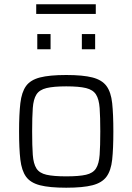

<svg xmlns="http://www.w3.org/2000/svg" viewBox="-20 -868 618 896"><path d="M289 8Q211 8 166.5 -3.5Q122 -15 101.5 -43.5Q81 -72 75 -123Q69 -174 69 -255Q69 -335 75 -386.5Q81 -438 101.5 -466.5Q122 -495 166.5 -506.5Q211 -518 289 -518Q367 -518 411.5 -506.5Q456 -495 477 -466.5Q498 -438 503.5 -386.5Q509 -335 509 -255Q509 -174 503.5 -123Q498 -72 477 -43.5Q456 -15 411.5 -3.5Q367 8 289 8ZM289 -45Q349 -45 381.5 -52.5Q414 -60 428 -82Q442 -104 445 -145.5Q448 -187 448 -255Q448 -322 445 -363.5Q442 -405 428 -427Q414 -449 381.5 -457Q349 -465 289 -465Q230 -465 197 -457Q164 -449 150 -427Q136 -405 133 -363.5Q130 -322 130 -255Q130 -187 133 -145.5Q136 -104 150 -82Q164 -60 197 -52.5Q230 -45 289 -45ZM154 -638V-709H216V-638ZM362 -638V-709H424V-638ZM149 -803V-848H427V-803Z"/></svg>

Font: Saira Light
Style: Regular
Weight: 300
Designer: Hector Gatti with collaboration of the Omnibus-Type team
Foundry: Omnibus-Type
Version: Version 1.100; ttfautohint (v1.8.3)